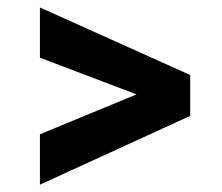

<svg xmlns="http://www.w3.org/2000/svg" viewBox="-20 -509 600 519"><path d="M349.1 -253.9 87.9 -353V-488.8L494.1 -306.2V-195.8L87.9 -9.8V-146Z"/></svg>

Font: TitilliumWeb-Bold
Style: Bold
Weight: 700
Version: Version 1.001;PS 57.000;hotconv 1.0.70;makeotf.lib2.5.55311